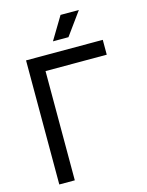

<svg xmlns="http://www.w3.org/2000/svg" viewBox="-138 -1041 860 1124"><g transform="rotate(-15 291.5 -478.5)"><path d="M78 0H172V-662H543V-752H78ZM259 -819H353L453 -957H342Z"/></g></svg>

Font: Hibana 45 SubMedium
Style: Regular
Weight: 500
Width: 6
Designer: pygmalion
Foundry: ybstudio
Version: Version 2021.007;FEAKit 1.0